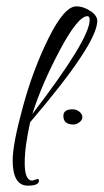

<svg xmlns="http://www.w3.org/2000/svg" viewBox="-20 -577 327 606"><path d="M68 9Q20 9 20 -71Q20 -122 52 -239Q84 -357 133 -456Q183 -557 221 -557Q243 -557 265 -542.5Q287 -528 287 -511Q287 -439 75 -191Q67 -154 62.5 -122Q58 -90 58 -62Q58 -7 82 -7L98 -12Q103 -12 103 -7Q103 9 68 9ZM82 -217Q263 -453 263 -514Q263 -526 256 -526Q226 -526 169 -419Q112 -312 82 -217ZM212 -184Q180 -184 180 -211Q180 -232 209 -232Q221 -232 230.5 -224.5Q240 -217 240 -207Q240 -198 230.5 -191Q221 -184 212 -184Z"/></svg>

Font: Qwigley
Style: Regular
Weight: 400
Designer: Robert E. Leuschke
Foundry: Robert E. Leuschke
Version: Version 1.010; ttfautohint (v1.8.3)